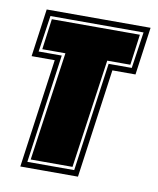

<svg xmlns="http://www.w3.org/2000/svg" viewBox="-63 -546 492 597"><g transform="rotate(10 182.5 -247.5)"><path d="M41 0 89 -344H16L37 -495H365L344 -344H271L223 0ZM60 -18H208L256 -362H329L346 -477H52L35 -362H108ZM69 -27 118 -371H45L58 -468H336L323 -371H250L201 -27Z"/></g></svg>

Font: Alumni Sans Collegiate One SC
Style: Italic
Weight: 400
Italic angle: -8°
Designer: Robert E. Leuschke
Foundry: Robert E. Leuschke
Version: Version 1.100